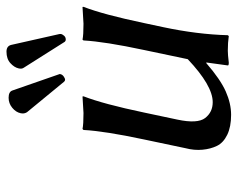

<svg xmlns="http://www.w3.org/2000/svg" viewBox="-88 -610 708 571"><g transform="rotate(-90 265.5 -324.0)"><path d="M260.7 -651.9Q278.3 -651.9 282.2 -641.1L330.6 -502Q331.5 -501 331.1 -498Q329.6 -491.7 323.7 -487.8Q317.9 -483.9 314.9 -483.9Q311 -483.9 308.6 -486.8L217.8 -597.2Q212.4 -605.5 214.8 -616.2Q217.8 -630.4 231 -641.1Q244.1 -651.9 260.7 -651.9ZM397.9 -658.2Q414.6 -658.2 418 -644L450.2 -501Q450.7 -498 450.2 -495.1Q449.2 -491.7 445.1 -486.8Q440.9 -481.9 433.6 -481.9Q429.7 -481.9 427.2 -484.9L350.6 -606Q345.7 -612.3 348.1 -622.1Q351.1 -635.3 363.8 -646.7Q376.5 -658.2 397.9 -658.2ZM363.8 -64Q315.4 -22 279.5 -6.1Q243.7 9.8 210 9.8Q174.3 9.8 150.6 -1.7Q127 -13.2 117.7 -32.2Q108.4 -51.3 106.2 -75.7Q104 -100.1 110.8 -126L136.7 -249Q161.6 -365.7 165 -429.2L168 -432.1Q181.6 -429.2 215.3 -429.2L264.6 -432.1L265.1 -429.2Q242.2 -370.1 216.8 -249L195.8 -149.9Q183.1 -90.3 200.4 -67.6Q217.8 -44.9 247.6 -44.9Q296.9 -44.9 375.5 -119.1L402.8 -249Q427.7 -365.7 431.2 -429.2L433.6 -432.1Q447.3 -429.2 481 -429.2L530.8 -432.1L531.2 -429.2Q508.3 -370.1 482.9 -249L470.7 -191.9Q449.2 -90.3 446.8 0L444.3 2.9Q425.3 0 400.4 0Q389.6 0 365.2 2.9Q356.4 2.9 356.9 0L365.7 -64Z"/></g></svg>

Font: Linux Biolinum O
Style: Italic
Weight: 400
Italic angle: -12°
Designer: Philipp H. Poll
Foundry: Philipp H. Poll
Version: Version 1.1.3